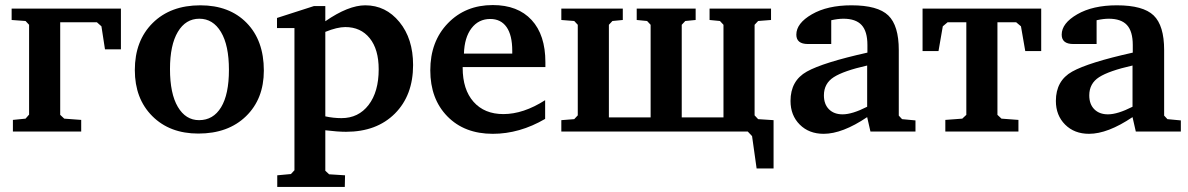

<svg xmlns="http://www.w3.org/2000/svg" viewBox="-20 -520 4698 759"><path d="M26 -441V-486H458V-325H395L381 -416L363 -432H218V-66L234 -51L301 -46V0H31V-46L81 -51L95 -67V-422L81 -437Z M513 -243Q513 -359 583.5 -429Q654 -499 772 -499Q887 -499 955 -429.5Q1023 -360 1023 -241Q1023 -129 952.5 -60.5Q882 8 764 8Q651 8 582 -61Q513 -130 513 -243ZM652 -247Q652 -150 683 -97.5Q714 -45 767 -45Q823 -45 854 -96Q885 -147 885 -244Q885 -341 853.5 -393.5Q822 -446 768 -446Q714 -446 683 -394Q652 -342 652 -247Z M1075 -409V-449L1221 -496H1266V-436Q1357 -499 1424 -499Q1505 -499 1559 -433Q1613 -367 1613 -263Q1613 -143 1541 -71Q1469 1 1348 1Q1315 1 1266 -5V155L1281 169L1344 173L1343 219H1076V173L1130 168L1144 153V-409ZM1266 -60Q1298 -53 1330 -53Q1397 -53 1437 -105Q1477 -157 1477 -246Q1477 -325 1441.5 -369Q1406 -413 1345 -413Q1313 -413 1266 -394Z M1681 -242Q1681 -356 1750.5 -428Q1820 -500 1928 -500Q2027 -500 2081.5 -441Q2136 -382 2136 -274V-255H1809V-252Q1809 -166 1852 -117.5Q1895 -69 1970 -69Q2049 -69 2135 -124V-50Q2034 9 1928 9Q1816 9 1748.5 -60Q1681 -129 1681 -242ZM1814 -308H2005V-319Q2005 -381 1982.5 -413Q1960 -445 1918 -445Q1872 -445 1844 -408.5Q1816 -372 1814 -308Z M2199 0V-45L2250 -49L2264 -64V-422L2250 -437L2199 -441V-486H2442V-441L2401 -437L2387 -422V-56H2552V-422L2538 -437L2497 -441V-486H2730V-441L2689 -437L2675 -422V-56H2840V-422L2826 -437L2785 -441V-486H3028V-441L2977 -437L2963 -422V-64L2977 -49L3038 -45V146H2971L2953 18L2936 0Z M3105 -121Q3105 -201 3169.5 -237Q3234 -273 3409 -312V-342Q3409 -396 3386 -421Q3363 -446 3314 -446Q3293 -446 3266 -440V-346H3174Q3128 -346 3128 -383Q3128 -428 3189.5 -463.5Q3251 -499 3346 -499Q3450 -499 3491.5 -459Q3533 -419 3533 -322V-63L3546 -49L3599 -44V0H3421L3408 -57Q3310 9 3236 9Q3178 9 3141.5 -27.5Q3105 -64 3105 -121ZM3237 -143Q3237 -108 3257 -88Q3277 -68 3311 -68Q3349 -68 3408 -98V-261Q3315 -240 3276 -215Q3237 -190 3237 -143Z M3627 -318V-486H4096V-318H4033L4016 -416L3997 -432H3923V-66L3939 -51L4006 -46V0H3717V-46L3784 -51L3800 -66V-432H3726L3707 -416L3690 -318Z M4154 -121Q4154 -201 4218.5 -237Q4283 -273 4458 -312V-342Q4458 -396 4435 -421Q4412 -446 4363 -446Q4342 -446 4315 -440V-346H4223Q4177 -346 4177 -383Q4177 -428 4238.5 -463.5Q4300 -499 4395 -499Q4499 -499 4540.5 -459Q4582 -419 4582 -322V-63L4595 -49L4648 -44V0H4470L4457 -57Q4359 9 4285 9Q4227 9 4190.5 -27.5Q4154 -64 4154 -121ZM4286 -143Q4286 -108 4306 -88Q4326 -68 4360 -68Q4398 -68 4457 -98V-261Q4364 -240 4325 -215Q4286 -190 4286 -143Z"/></svg>

Font: Khartiya
Style: Bold
Weight: 700
Version: Version 1.0.2